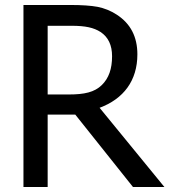

<svg xmlns="http://www.w3.org/2000/svg" viewBox="-20 -747 677 767"><path d="M377.9 -316.4C473.6 -352.1 528.8 -424.8 528.8 -529.8C528.8 -600.1 501.5 -652.8 446.3 -688.5C422.4 -704.1 396.5 -714.4 369.6 -719.7C342.8 -724.6 306.6 -727.1 261.2 -727.1H73.7V0H170.4V-289.1H280.8L511.2 0H636.7ZM427.7 -522.5C427.7 -471.7 414.6 -434.6 386.7 -407.2C357.4 -378.4 316.4 -369.6 255.4 -369.6H170.4V-644H266.1C320.8 -644 354.5 -636.7 381.8 -619.1C412.6 -598.6 427.7 -566.4 427.7 -522.5Z"/></svg>

Font: SG Kara
Style: Regular
Weight: 400
Designer: Damoon Khanjanzadeh
Version: Version 1.000